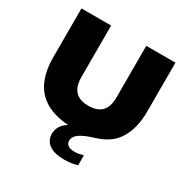

<svg xmlns="http://www.w3.org/2000/svg" viewBox="-211 -922 1300 1334"><g transform="rotate(30 439.0 -255.0)"><path d="M485 230Q400.5 230 359.8 199Q319 168 319 117Q319 87 334 59Q349 31 385.5 8Q270 -1 198.8 -45.5Q127.5 -90 94.8 -166.5Q62 -243 62 -347V-740H300V-328Q300 -251 335.2 -214.5Q370.5 -178 441 -178Q511.5 -178 546.8 -214.5Q582 -251 582 -328V-740H816V-347Q816 -218 765.2 -131.8Q714.5 -45.5 602 -11Q540 8 506.5 25.5Q473 43 460 60.8Q447 78.5 447 98Q447 120.5 464.5 133.8Q482 147 521 147Q533 147 549.5 144.2Q566 141.5 587 135V215Q565.5 221.5 541 225.8Q516.5 230 485 230Z"/></g></svg>

Font: Encode Sans Expanded Expanded Black
Style: Regular
Weight: 900
Width: 7
Designer: Multiple Designers
Foundry: Impallari Type
Version: Version 3.000; ttfautohint (v1.8.3) -l 8 -r 50 -G 200 -x 14 